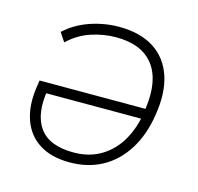

<svg xmlns="http://www.w3.org/2000/svg" viewBox="-82 -594 711 689"><g transform="rotate(15 273.5 -250.0)"><path d="M233 8Q164 8 119.5 -20.5Q75 -49 57 -101Q39 -153 49 -221L53 -248H462L456 -210H69L90 -223Q74 -132 110 -81Q146 -30 237 -30Q296 -30 340 -57Q384 -84 410.5 -131Q437 -178 445 -237L447 -252Q461 -357 417.5 -413Q374 -469 279 -469Q233 -469 187 -454Q141 -439 103 -403L81 -436Q120 -472 172.5 -490Q225 -508 280 -508Q358 -508 409 -475.5Q460 -443 480.5 -382Q501 -321 487 -236Q475 -159 440 -104Q405 -49 352.5 -20.5Q300 8 233 8Z"/></g></svg>

Font: Mulish ExtraLight
Style: Italic
Weight: 200
Italic angle: -9°
Designer: Vernon Adams
Foundry: Vernon Adams
Version: Version 3.603